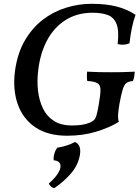

<svg xmlns="http://www.w3.org/2000/svg" viewBox="-20 -705 733 1010"><path d="M461 -685Q537 -685 592.5 -671Q648 -657 693 -627Q681 -593 673.5 -556.5Q666 -520 661 -477Q646 -471 631 -470Q616 -469 599 -473Q607 -544 593 -579Q579 -614 547 -626Q515 -638 467 -638Q385 -638 324 -599Q263 -560 227 -491.5Q191 -423 181 -335Q174 -279 180 -227.5Q186 -176 206 -134.5Q226 -93 263.5 -69Q301 -45 358 -45Q386 -45 408.5 -48Q431 -51 453 -60Q467 -66 475 -74Q483 -82 488 -100Q493 -118 499 -152Q509 -208 508.5 -233.5Q508 -259 491.5 -268Q475 -277 439 -279Q437 -291 437 -303.5Q437 -316 438 -328Q472 -326 503 -325.5Q534 -325 565 -325Q598 -325 624 -325.5Q650 -326 689 -328Q688 -314 686 -302Q684 -290 679 -279Q658 -277 646 -269Q634 -261 626 -236Q618 -211 608 -157Q602 -119 601 -99.5Q600 -80 605 -64Q557 -34 486.5 -12.5Q416 9 333 9Q232 9 166.5 -35Q101 -79 73.5 -156.5Q46 -234 59 -333Q72 -426 111 -492.5Q150 -559 205.5 -601.5Q261 -644 327.5 -664.5Q394 -685 461 -685ZM265 285Q243 278 237 260Q263 238 279 215.5Q295 193 298 175Q300 159 291.5 149.5Q283 140 262 138Q260 101 281 72Q307 68 330.5 60.5Q354 53 374 42Q392 49 398.5 67Q405 85 400 112Q390 166 351.5 209.5Q313 253 265 285Z"/></svg>

Font: Vollkorn Medium
Style: Italic
Weight: 500
Italic angle: -11°
Designer: Friedrich Althausen
Foundry: Friedrich Althausen
Version: Version 5.000